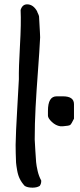

<svg xmlns="http://www.w3.org/2000/svg" viewBox="-20 -845 371 885"><path d="M130 20Q107 20 94 12Q80 -3 71.5 -20Q63 -37 59 -60Q55 -83 54 -95.5Q53 -108 52.5 -139Q52 -170 52 -177Q53 -236 59 -336.5Q65 -437 67 -480Q66 -531 72 -634.5Q78 -738 75 -799Q83 -825 105 -825Q133 -825 151 -793Q151 -791 155 -783Q159 -775 160 -769L164 -697Q165 -686 165 -673Q162 -611 155 -518Q148 -425 144 -350Q140 -275 140 -202Q141 -184 143 -149Q145 -114 146.5 -97.5Q148 -81 153.5 -57Q159 -33 170 -13Q171 1 163 12Q150 20 130 20ZM258 -263Q237 -266 219 -283Q201 -300 201 -312V-334Q201 -401 241 -401H270Q321 -401 321 -365V-298Q309 -273 303.5 -269Q298 -265 270 -263Z"/></svg>

Font: Excalifont
Style: Regular
Weight: 400
Designer: Your Own Font Foundry (Virgil); Ján Filípek / DizajnDesign (Excalifont, modifications)
Foundry: Your Own Font Foundry (Virgil); Ján Filípek / DizajnDesign (Excalifont, modifications)
Version: Version 1.000;Glyphs 3.2 (3227)